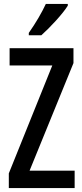

<svg xmlns="http://www.w3.org/2000/svg" viewBox="-20 -960 421 980"><path d="M326 -931V-940H214C193 -895 164 -845 127 -792V-780H191C234 -818 301 -890 326 -931ZM361 0V-89H131L355 -638V-714H29V-626H247L25 -75V0Z"/></svg>

Font: Noto Sans Devanagari ExtraCondensed Medium
Style: Regular
Weight: 500
Width: 2
Designer: Jelle Bosma - Monotype Design Team
Foundry: Monotype Imaging Inc.
Version: Version 2.004